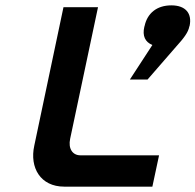

<svg xmlns="http://www.w3.org/2000/svg" viewBox="-20 -697 730 717"><path d="M217 -670 108 -153C90 -71 131 0 220 0H549L574 -117H280C251 -117 234 -142 242 -179L346 -670ZM465 -400H531L637 -522C666 -554 683 -576 687 -598L688 -600C698 -647 673 -677 620 -677C565 -677 530 -647 520 -600L519 -597C511 -563 522 -540 549 -529Z"/></svg>

Font: LT Wave Mono Bold
Style: Italic
Weight: 700
Designer: Daniel Lyons
Version: Version 2.5 (Glyphs App)